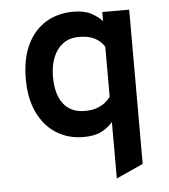

<svg xmlns="http://www.w3.org/2000/svg" viewBox="-52 -570 720 817"><g transform="rotate(-5 308.0 -161.5)"><path d="M414 200V-41Q394.5 -18 365.5 -3Q336.5 12 289 12Q223.5 12 173 -19.8Q122.5 -51.5 93.8 -111.2Q65 -171 65 -255Q65 -340 93.2 -400Q121.5 -460 172.5 -491.5Q223.5 -523 292 -523Q338 -523 367.8 -507Q397.5 -491 414 -472V-511H529V148ZM304 -98Q334 -98 355.5 -105.8Q377 -113.5 391.2 -125.2Q405.5 -137 414 -149V-363Q397.5 -388 371.8 -401Q346 -414 306 -414Q265.5 -414 237.8 -393.8Q210 -373.5 195.5 -337.5Q181 -301.5 181 -255Q181 -179.5 212.5 -138.8Q244 -98 304 -98Z"/></g></svg>

Font: Overpass Mono
Style: Bold
Weight: 700
Monospace: yes
Designer: Delve Withrington, Dave Bailey
Foundry: Delve Fonts LLC
Version: Version 4.000